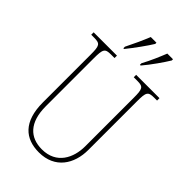

<svg xmlns="http://www.w3.org/2000/svg" viewBox="-278 -1022 1124 1124"><g transform="rotate(45 284.0 -460.5)"><path d="M337 -784V-771H343C381 -815 430 -886 451 -921V-931H404C386 -886 365 -836 337 -784ZM200 -784V-771H206C242 -815 293 -886 314 -921V-931H267C249 -886 226 -836 200 -784ZM281 10C414 10 476 -89 476 -205V-607C476 -683 482 -694 532 -694H556V-714H363V-694H392C442 -694 448 -683 448 -607V-207C448 -112 402 -15 281 -15C183 -15 119 -75 119 -210V-606C119 -684 126 -694 175 -694H204V-714H11V-694H35C85 -694 91 -683 91 -608V-214C91 -54 168 10 281 10Z"/></g></svg>

Font: Noto Serif Devanagari Condensed Thin
Style: Regular
Weight: 100
Width: 3
Designer: Universal Thirst, Indian Type Foundry and the Monotype Design Team
Foundry: Monotype Imaging Inc.
Version: Version 2.004